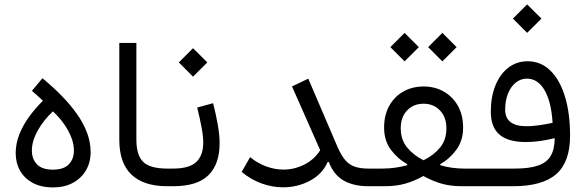

<svg xmlns="http://www.w3.org/2000/svg" viewBox="-20 -839 2640 865"><path d="M218.5 -74.7Q169.4 -74.7 146.5 -98.7Q123.6 -122.7 123.6 -160.9Q123.6 -203.2 149.8 -250.5Q176.1 -297.8 218.5 -337.3Q261.6 -297.5 287.3 -250.3Q312.9 -203.1 312.9 -160.9Q312.9 -122.7 290.1 -98.7Q267.3 -74.7 218.5 -74.7ZM218.5 5.4Q270 5.4 308.2 -15.1Q346.3 -35.7 367.3 -71.7Q388.3 -107.7 388.3 -153.6Q388.3 -197.6 372.3 -240.5Q356.3 -283.4 327.1 -324.9Q297.9 -366.4 258.3 -406.9Q218.8 -447.3 171.3 -486.5L123.8 -429.8Q136.9 -419 148.9 -408Q160.9 -397 173.3 -385Q139.8 -352.1 111.9 -314Q83.9 -275.9 67.3 -234.2Q50.7 -192.6 50.7 -148.4Q50.7 -104.4 70.7 -69.5Q90.7 -34.6 128.5 -14.6Q166.2 5.4 218.5 5.4Z M517.5 -645.7V-209.1Q517.5 -104.2 572.5 -52.1Q627.6 0 733.9 0H734.4V-79.5H733.9Q655.1 -79.5 624.7 -110.1Q594.4 -140.6 594.4 -210.5V-645.7Z M940.1 -374.1 868.5 -354.5Q880.2 -306.6 887.9 -266.3Q895.6 -226 895.6 -196.8Q895.6 -139 864.4 -109.3Q833.1 -79.5 759.4 -79.5H734.4Q720 -79.5 720 -39.9Q720 0 734.4 0H759.4Q869.2 0 919.3 -49.9Q969.4 -99.8 969.4 -192.9Q969.4 -229.9 961.4 -276Q953.4 -322.1 940.1 -374.1ZM785.7 -557.8 849.7 -493.6 914 -557.8 849.7 -621.9Z M1368.8 -484.6 1295.6 -449.6 1422.6 -162.2Q1395.5 -119.7 1350.7 -97.4Q1306 -75 1257.2 -75Q1219.3 -75 1181 -88.6Q1142.6 -102.2 1106.7 -130.9L1068.8 -64.5Q1111 -29.5 1159.1 -12.3Q1207.1 4.9 1254.9 4.9Q1321 4.9 1376.6 -24.9Q1432.3 -54.6 1456.3 -109.4H1461.2Q1483.9 -50.3 1529.1 -25.2Q1574.3 0 1638.9 0H1646.4V-79.5H1638.9Q1604.4 -79.5 1579.5 -87.7Q1554.7 -95.8 1536.2 -116.8Q1517.7 -137.9 1500.8 -176.6Z M1738.7 -626.7 1802.7 -562.5 1867 -626.7 1802.7 -690.8ZM1908.9 -626.7 1972.9 -562.5 2037.2 -626.7 1972.9 -690.8ZM1710.5 -263.6Q1710.5 -206.1 1740.4 -165.3Q1770.2 -124.5 1815 -99.2L1813.9 -94.5Q1787.4 -87.3 1759.5 -83.4Q1731.6 -79.5 1701.9 -79.5H1646.5Q1638 -79.5 1635 -69.7Q1631.9 -59.9 1631.9 -39.9Q1631.9 -19.8 1635 -9.9Q1638 0 1646.5 0H1712.1Q1765.4 0 1806.6 -11.9Q1847.8 -23.9 1887.4 -46.1Q1927.5 -23.9 1968.2 -11.9Q2008.9 0 2062.6 0H2130.7V-79.5H2071.3Q2043.2 -79.5 2015.7 -83.4Q1988.2 -87.3 1964.1 -94.5L1963 -99.1Q2007.3 -124.5 2036.9 -165.6Q2066.4 -206.7 2066.4 -264Q2066.4 -321.3 2042.7 -362.7Q2018.9 -404.2 1978.8 -426.8Q1938.6 -449.4 1888.4 -449.4Q1837.8 -449.4 1797.6 -426.9Q1757.5 -404.5 1734 -362.9Q1710.5 -321.3 1710.5 -263.6ZM1888.1 -117Q1842.8 -139.5 1814.1 -174.7Q1785.4 -209.8 1785.4 -261.3Q1785.4 -311.2 1814 -341.4Q1842.6 -371.7 1888.4 -371.7Q1933.5 -371.7 1962.3 -341.3Q1991.1 -310.9 1991.1 -261.3Q1991.1 -208.9 1962.5 -174.1Q1933.9 -139.2 1888.1 -117Z M2290.9 -755.2 2354.9 -691 2419.2 -755.2 2354.9 -819.3ZM2469.5 -285.7Q2436.5 -278.5 2406.4 -274.4Q2376.3 -270.3 2352.5 -270.3Q2255.9 -270.3 2255.9 -345.1Q2255.9 -386 2268.6 -417.3Q2281.2 -448.7 2303.5 -466.8Q2325.7 -484.8 2353.9 -484.8Q2403 -484.8 2433.4 -432.6Q2463.8 -380.3 2469.5 -285.7ZM2130.9 -79.5Q2123.4 -79.5 2119.9 -70.1Q2116.5 -60.7 2116.5 -39.9Q2116.5 -18.7 2119.9 -9.3Q2123.4 0 2130.9 0H2290.2Q2424.1 0 2486.2 -54.7Q2548.3 -109.4 2548.3 -227.3Q2548.3 -330.1 2524.8 -405.5Q2501.3 -480.9 2458.5 -522Q2415.7 -563 2357 -563Q2307.9 -563 2270.4 -534.3Q2232.9 -505.5 2212.1 -454.3Q2191.2 -403.1 2191.2 -335.5Q2191.2 -266.5 2230 -232.8Q2268.8 -199.1 2348.8 -199.1Q2409.4 -199.1 2478.9 -216.7Q2478.9 -167.4 2461.3 -137.1Q2443.7 -106.9 2404.2 -93.2Q2364.8 -79.5 2299 -79.5Z"/></svg>

Font: Estedad VF
Style: Regular
Weight: 100
Designer: Amin Abedi
Version: Version 7.3